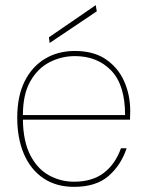

<svg xmlns="http://www.w3.org/2000/svg" viewBox="-20 -714 567 746"><path d="M268 12Q198 12 148.5 -21.5Q99 -55 73 -115.5Q47 -176 47 -257Q47 -340 75.5 -397.5Q104 -455 154.5 -485.5Q205 -516 271 -516Q344 -516 391.5 -483.5Q439 -451 462.5 -398Q486 -345 486 -282Q486 -272 485.5 -265Q485 -258 485 -249H69Q70 -165 97.5 -111.5Q125 -58 170 -33Q215 -8 268 -8Q338 -8 383 -42Q428 -76 450 -138H472Q450 -72 401.5 -30Q353 12 268 12ZM271 -496Q219 -496 173 -472.5Q127 -449 98 -398.5Q69 -348 69 -267H466Q466 -384 412 -440Q358 -496 271 -496ZM173 -547 170 -569 352 -694 356 -670Z"/></svg>

Font: DM Sans Thin
Style: Regular
Weight: 100
Designer: Colophon Foundry, Jonny Pinhorn
Foundry: Colophon Foundry
Version: Version 4.004; ttfautohint (v1.8.4.7-5d5b)